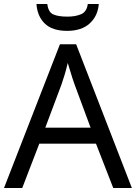

<svg xmlns="http://www.w3.org/2000/svg" viewBox="-20 -938 679 958"><path d="M545 0 459 -221H176L91 0H0L279 -717H360L638 0ZM352 -517Q349 -525 342 -546Q335 -567 328.5 -589.5Q322 -612 318 -624Q311 -593 302 -563.5Q293 -534 287 -517L206 -301H432ZM473 -918Q468 -858 427.5 -821Q387 -784 315 -784Q241 -784 203.5 -820.5Q166 -857 162 -918H216Q221 -877 246 -866Q271 -855 317 -855Q356 -855 384.5 -867Q413 -879 418 -918Z"/></svg>

Font: Noto Sans Mandaic
Style: Regular
Weight: 400
Designer: Monotype Design Team
Foundry: Monotype Imaging Inc.
Version: Version 2.002; ttfautohint (v1.8.4.7-5d5b)